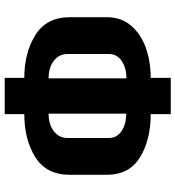

<svg xmlns="http://www.w3.org/2000/svg" viewBox="15 -749 744 814"><g transform="rotate(-90 387.0 -342.0)"><path d="M310 -75Q201 -75 127 -120.5Q53 -166 53 -260V-418Q53 -518 128 -564.5Q203 -611 310 -611V-694H464V-611Q570 -611 645.5 -564Q721 -517 721 -418V-260Q721 -200 685 -158Q649 -116 590.5 -95.5Q532 -75 464 -75V10H310ZM312 -508Q267 -508 238 -486Q209 -464 209 -428V-252Q209 -218 238.5 -198.5Q268 -179 312 -179ZM565 -252V-428Q565 -464 536 -486Q507 -508 462 -508V-178Q506 -178 535.5 -198Q565 -218 565 -252Z"/></g></svg>

Font: Play
Style: Bold
Weight: 700
Designer: Jonas Hecksher (Cyrillic expansion: Cyreal)
Foundry: Jonas Hecksher, Playtype, e-types AS
Version: Version 2.101; ttfautohint (v1.5.65-e2d9)